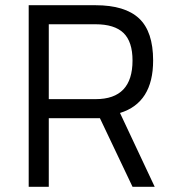

<svg xmlns="http://www.w3.org/2000/svg" viewBox="-20 -716 664 736"><path d="M488 0 363 -263H167V0H90V-696H346Q459 -696 513 -645.5Q567 -595 567 -484Q567 -322 440 -283L573 0ZM488 -484Q488 -556 453.5 -589.5Q419 -623 346 -623H167V-336H347Q488 -336 488 -484Z"/></svg>

Font: TitilliumText22L Rg
Style: Regular
Weight: 400
Designer: Campivisivi
Foundry: Campivisivi
Version: 1.000